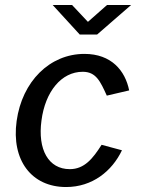

<svg xmlns="http://www.w3.org/2000/svg" viewBox="-20 -743 582 773"><path d="M411 -723 334 -655 270 -723H192L301 -604H371L508 -723ZM320 -526C180 -526 69 -415 47 -256C25 -98 107 10 246 10C352 10 431 -54 471 -138L389 -160C354 -105 320 -62 261 -62C175 -62 131 -141 147 -258C162 -374 227 -454 313 -454C367 -454 384 -415 410 -358L500 -379C484 -459 428 -526 320 -526Z"/></svg>

Font: United Sans Medium
Style: Italic
Weight: 500
Italic angle: -8°
Designer: Pablo Impallari, Rodrigo Fuenzalida (Modified by Dan O. Williams)
Version: Version 1.000;PS 001.000;hotconv 1.0.88;makeotf.lib2.5.64775